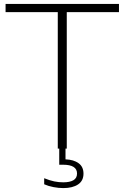

<svg xmlns="http://www.w3.org/2000/svg" viewBox="-20 -760 637 982"><path d="M275.5 0V-698H8.5V-740H588.5V-698H321.5V0ZM304 202Q280 202 253.8 197Q227.5 192 206 182.5V151.5Q234.5 163 257.5 167.8Q280.5 172.5 303.5 172.5Q337 172.5 355.5 161.8Q374 151 374 127.5Q374 82.5 302.5 82.5H283V-10H315V55Q357 56.5 382 74.8Q407 93 407 128Q407 165 379 183.5Q351 202 304 202Z"/></svg>

Font: Encode Sans SemiExpanded SemiExpanded ExtraLight
Style: Regular
Weight: 200
Width: 6
Designer: Multiple Designers
Foundry: Impallari Type
Version: Version 3.000; ttfautohint (v1.8.3) -l 8 -r 50 -G 200 -x 14 